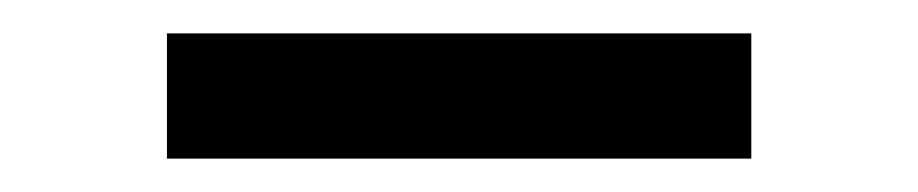

<svg xmlns="http://www.w3.org/2000/svg" viewBox="-20 -695 550 115"><path d="M80 -675H430V-600H80Z"/></svg>

Font: Venryn Sans
Style: Regular
Weight: 400
Designer: Owen Earl, indestructible type* (font) & Cristiano Sobral (main changes)
Version: Version 3.600; ttfautohint (v1.8.3)